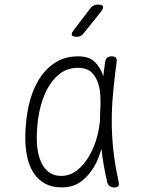

<svg xmlns="http://www.w3.org/2000/svg" viewBox="-20 -805 640 835"><path d="M248 10Q206 10 176 -6.5Q146 -23 127 -51.5Q108 -80 99 -119.5Q90 -159 90 -205Q90 -275 103.5 -339.5Q117 -404 145.5 -453Q174 -502 217.5 -531Q261 -560 320 -560Q367 -560 392 -536Q417 -512 429 -474V-472Q433 -503 437 -535Q439 -548 446 -554Q453 -560 466 -560Q479 -560 484 -554Q489 -548 487 -535Q478 -466 472 -403Q466 -340 466 -278Q466 -216 473 -151.5Q480 -87 496 -14Q499 -2 494.5 4Q490 10 477 10Q464 10 456.5 4Q449 -2 446 -14Q429 -87 422 -152Q422 -155 421 -158Q412 -125 398 -96Q375 -50 338.5 -20Q302 10 248 10ZM246 -40Q285 -40 316 -65Q347 -90 369 -128.5Q391 -167 403 -213Q412 -249 415 -282Q415 -313 417 -345V-371Q417 -408 408 -439Q399 -470 378.5 -490Q358 -510 318 -510Q274 -510 240.5 -484.5Q207 -459 184.5 -416Q162 -373 151 -318.5Q140 -264 140 -205Q140 -128 167.5 -84Q195 -40 246 -40ZM314 -645Q296 -645 292.5 -652Q289 -659 300 -673L373 -769Q379 -777 387 -781Q395 -785 405 -785Q425 -785 428 -777.5Q431 -770 419 -754L343 -659Q338 -652 330.5 -648.5Q323 -645 314 -645Z"/></svg>

Font: Maple Mono NL Thin
Style: Regular
Weight: 250
Monospace: yes
Designer: subframe7536
Version: Version 7.000